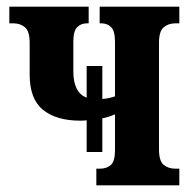

<svg xmlns="http://www.w3.org/2000/svg" viewBox="-20 -556 578 576"><path d="M240 -100V-195Q231 -194 221 -194Q149 -194 109 -226.5Q69 -259 69 -332V-428Q69 -462 55 -474Q41 -486 20 -486H8V-536H246V-486H241Q223 -486 211.5 -474.5Q200 -463 200 -430V-342Q200 -278 240 -263V-358H287V-259Q309 -261 325 -267V-430Q325 -463 313.5 -474.5Q302 -486 284 -486H279V-536H518V-486H506Q485 -486 471 -474Q457 -462 457 -428V-108Q457 -73 471 -61.5Q485 -50 506 -50H518V0H269V-50H280Q300 -50 312.5 -61Q325 -72 325 -106V-213Q307 -205 287 -201V-100Z"/></svg>

Font: Noto Serif ExtraCondensed
Style: Bold
Weight: 700
Width: 2
Designer: Monotype Design Team
Foundry: Monotype Imaging Inc.
Version: Version 2.014; ttfautohint (v1.8.4.7-5d5b)